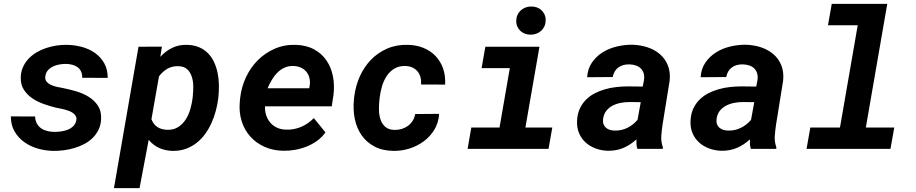

<svg xmlns="http://www.w3.org/2000/svg" viewBox="-20 -770 4735 993"><path d="M374.5 -147.9Q377 -160.2 372.1 -169.2Q367.2 -178.2 358.4 -184.8Q349.6 -191.4 337.6 -196Q325.7 -200.7 313.5 -203.9Q301.3 -207 289.8 -209Q278.3 -210.9 270.5 -212.9Q240.2 -220.2 207.3 -231.7Q174.3 -243.2 147.2 -261.5Q120.1 -279.8 103 -306.6Q85.9 -333.5 87.4 -371.1Q88.4 -400.4 99.6 -424.6Q110.8 -448.7 128.7 -467.3Q146.5 -485.8 169.7 -499.5Q192.9 -513.2 219 -521.7Q245.1 -530.3 272 -534.4Q298.8 -538.6 324.2 -538.1Q364.3 -537.6 402.3 -527.6Q440.4 -517.6 470.5 -496.6Q500.5 -475.6 518.8 -443.6Q537.1 -411.6 537.1 -367.2L405.3 -367.7Q405.8 -386.7 399.2 -400.4Q392.6 -414.1 380.9 -422.6Q369.1 -431.2 353.3 -435.3Q337.4 -439.5 319.3 -439.5Q304.2 -439.5 287.1 -436.5Q270 -433.6 254.9 -426.5Q239.7 -419.4 228.8 -407.5Q217.8 -395.5 214.8 -377.9Q211.4 -359.4 220.7 -348.1Q230 -336.9 244.6 -330.3Q259.3 -323.7 276.4 -320.3Q293.5 -316.9 306.2 -314.5Q338.9 -308.1 374.5 -297.6Q410.2 -287.1 439.2 -269Q468.3 -251 486.6 -223.1Q504.9 -195.3 502.9 -154.3Q501.5 -123.5 489.7 -99.4Q478 -75.2 459.2 -56.6Q440.4 -38.1 415.8 -25.1Q391.1 -12.2 364 -4.2Q336.9 3.9 308.8 7.3Q280.8 10.7 255.4 10.3Q214.8 9.8 175.8 -1.5Q136.7 -12.7 105.7 -34.9Q74.7 -57.1 55.4 -90.1Q36.1 -123 36.1 -168L161.6 -167.5Q162.6 -146 170.9 -130.9Q179.2 -115.7 193.1 -106.2Q207 -96.7 224.9 -92.3Q242.7 -87.9 262.7 -87.9Q277.8 -87.9 296.1 -90.3Q314.5 -92.8 330.8 -99.4Q347.2 -106 359.1 -117.7Q371.1 -129.4 374.5 -147.9Z M1108.9 -262.2Q1105 -230 1096.2 -197Q1087.4 -164.1 1073.5 -133.3Q1059.6 -102.5 1040.3 -76.2Q1021 -49.8 995.8 -30.3Q970.7 -10.7 939.7 0.2Q908.7 11.2 871.1 10.3Q834.5 9.3 803.5 -4.6Q772.5 -18.6 749 -46.9L701.7 203.1H569.3L696.3 -528.3L817.4 -528.8L809.1 -476.1Q836.9 -506.3 871.1 -522.7Q905.3 -539.1 946.8 -538.1Q982.9 -537.1 1009.8 -525.6Q1036.6 -514.2 1055.9 -494.4Q1075.2 -474.6 1087.2 -448.7Q1099.1 -422.9 1105.2 -393.8Q1111.3 -364.7 1112.1 -333.7Q1112.8 -302.7 1109.9 -272.9ZM977.1 -272.9Q979.5 -295.4 979.5 -322Q979.5 -348.6 972.4 -371.8Q965.3 -395 949.2 -410.9Q933.1 -426.8 902.8 -427.7Q870.6 -428.7 845.9 -414.6Q821.3 -400.4 802.2 -375L763.2 -153.3Q773.9 -125.5 794.7 -112.5Q815.4 -99.6 844.7 -98.6Q877.9 -97.7 901.4 -112.8Q924.8 -127.9 940.4 -152.1Q956.1 -176.3 964.4 -205.8Q972.7 -235.4 976.1 -262.7Z M1445.3 9.8Q1391.1 8.8 1347.4 -11Q1303.7 -30.8 1273.7 -64.7Q1243.7 -98.6 1229.5 -144.5Q1215.3 -190.4 1220.2 -244.1L1222.2 -264.2Q1228.5 -319.8 1252 -370.1Q1275.4 -420.4 1312.7 -458Q1350.1 -495.6 1399.9 -517.6Q1449.7 -539.6 1508.3 -538.1Q1563.5 -536.6 1603.5 -515.1Q1643.6 -493.7 1668.2 -457.8Q1692.9 -421.9 1701.9 -375.5Q1710.9 -329.1 1704.6 -277.8L1695.8 -220.2H1350.6Q1349.6 -194.8 1356.9 -173.1Q1364.3 -151.4 1378.2 -135.3Q1392.1 -119.1 1412.6 -109.6Q1433.1 -100.1 1459.5 -99.6Q1501 -98.1 1537.8 -114Q1574.7 -129.9 1603 -159.2L1663.1 -85.4Q1645.5 -60.1 1620.4 -42Q1595.2 -23.9 1566.2 -12.2Q1537.1 -0.5 1505.9 4.9Q1474.6 10.3 1445.3 9.8ZM1498.5 -428.7Q1472.2 -429.7 1451.2 -419.9Q1430.2 -410.2 1413.8 -393.6Q1397.5 -377 1385.3 -356Q1373 -335 1363.8 -313.5H1579.1L1581.5 -325.7Q1585 -347.2 1580.6 -365.7Q1576.2 -384.3 1565.2 -397.9Q1554.2 -411.6 1537.4 -419.7Q1520.5 -427.7 1498.5 -428.7Z M2020 -98.1Q2039.6 -97.7 2057.4 -103Q2075.2 -108.4 2089.6 -118.9Q2104 -129.4 2114 -145Q2124 -160.6 2127 -180.2L2251 -181.2Q2248.5 -136.2 2227.1 -100.3Q2205.6 -64.5 2172.1 -39.6Q2138.7 -14.6 2097.4 -1.7Q2056.2 11.2 2013.7 10.3Q1956.5 9.3 1915.8 -12.7Q1875 -34.7 1849.9 -71Q1824.7 -107.4 1814.9 -155Q1805.2 -202.6 1810.5 -254.9L1812 -270Q1818.8 -325.2 1840.8 -374.5Q1862.8 -423.8 1898.4 -460.7Q1934.1 -497.6 1982.2 -518.6Q2030.3 -539.6 2088.9 -538.1Q2134.3 -537.1 2170.9 -522Q2207.5 -506.8 2233.2 -479.7Q2258.8 -452.6 2271.7 -415.3Q2284.7 -377.9 2282.2 -332.5L2157.7 -333Q2159.2 -352.5 2154.8 -369.9Q2150.4 -387.2 2140.1 -399.9Q2129.9 -412.6 2114.3 -420.2Q2098.6 -427.7 2077.6 -428.7Q2043.9 -429.7 2020.3 -415.5Q1996.6 -401.4 1981 -378.2Q1965.3 -355 1956.5 -326.4Q1947.8 -297.9 1944.3 -270L1942.4 -255.4Q1939.9 -231.9 1939.9 -204.6Q1939.9 -177.2 1947.3 -154.1Q1954.6 -130.9 1971.4 -115Q1988.3 -99.1 2020 -98.1Z M2490.2 -528.3H2770L2697.3 -110.4H2836.4L2816.9 0H2398.4L2417.5 -110.4H2563.5L2616.7 -417.5H2470.7ZM2649.9 -661.1Q2649.9 -677.7 2655.8 -691.4Q2661.6 -705.1 2672.1 -715.1Q2682.6 -725.1 2696.5 -730.7Q2710.4 -736.3 2726.6 -736.3Q2742.2 -736.8 2755.9 -731.9Q2769.5 -727.1 2779.8 -717.8Q2790 -708.5 2796.1 -695.3Q2802.2 -682.1 2802.2 -666Q2802.2 -649.4 2796.4 -635.7Q2790.5 -622.1 2780.3 -612.1Q2770 -602.1 2755.9 -596.4Q2741.7 -590.8 2725.6 -590.8Q2710 -590.3 2696.3 -595.2Q2682.6 -600.1 2672.4 -609.4Q2662.1 -618.7 2656 -631.8Q2649.9 -645 2649.9 -661.1Z M3276.4 0Q3272.5 -12.7 3271.7 -24.7Q3271 -36.6 3271.5 -49.3Q3240.7 -20.5 3204.3 -5.1Q3168 10.3 3125 9.8Q3091.8 9.3 3061.8 -1.7Q3031.7 -12.7 3009.5 -32.5Q2987.3 -52.2 2975.1 -80.6Q2962.9 -108.9 2964.4 -144Q2965.8 -179.2 2977.8 -206.1Q2989.7 -232.9 3009.3 -252.9Q3028.8 -272.9 3054.2 -286.4Q3079.6 -299.8 3108.4 -308.1Q3137.2 -316.4 3167.7 -319.8Q3198.2 -323.2 3228 -323.2L3304.2 -322.3L3310.5 -355Q3313.5 -374 3309.3 -389.2Q3305.2 -404.3 3295.2 -414.8Q3285.2 -425.3 3270 -430.9Q3254.9 -436.5 3235.8 -437Q3201.7 -438 3178.7 -421.6Q3155.8 -405.3 3148.9 -371.6L3016.6 -370.6Q3019.5 -414.6 3041.5 -446.5Q3063.5 -478.5 3096.7 -499.3Q3129.9 -520 3170.2 -529.5Q3210.4 -539.1 3250 -538.6Q3291.5 -537.6 3328.6 -525.4Q3365.7 -513.2 3392.8 -490Q3419.9 -466.8 3433.8 -432.6Q3447.8 -398.4 3443.4 -353L3406.7 -126Q3402.3 -97.2 3400.1 -67.1Q3397.9 -37.1 3408.2 -8.8L3407.7 0ZM3159.7 -94.7Q3194.3 -93.8 3224.9 -108.9Q3255.4 -124 3277.3 -150.4L3293.9 -241.7L3233.9 -242.2Q3211.9 -242.2 3189.5 -237.8Q3167 -233.4 3147.9 -223.4Q3128.9 -213.4 3115.7 -196.8Q3102.5 -180.2 3099.1 -154.8Q3097.2 -139.6 3101.1 -128.4Q3105 -117.2 3113.3 -109.9Q3121.6 -102.5 3133.5 -98.6Q3145.5 -94.7 3159.7 -94.7Z M3863.3 0Q3859.4 -12.7 3858.6 -24.7Q3857.9 -36.6 3858.4 -49.3Q3827.6 -20.5 3791.3 -5.1Q3754.9 10.3 3711.9 9.8Q3678.7 9.3 3648.7 -1.7Q3618.7 -12.7 3596.4 -32.5Q3574.2 -52.2 3562 -80.6Q3549.8 -108.9 3551.3 -144Q3552.7 -179.2 3564.7 -206.1Q3576.7 -232.9 3596.2 -252.9Q3615.7 -272.9 3641.1 -286.4Q3666.5 -299.8 3695.3 -308.1Q3724.1 -316.4 3754.6 -319.8Q3785.2 -323.2 3814.9 -323.2L3891.1 -322.3L3897.5 -355Q3900.4 -374 3896.2 -389.2Q3892.1 -404.3 3882.1 -414.8Q3872.1 -425.3 3856.9 -430.9Q3841.8 -436.5 3822.8 -437Q3788.6 -438 3765.6 -421.6Q3742.7 -405.3 3735.8 -371.6L3603.5 -370.6Q3606.4 -414.6 3628.4 -446.5Q3650.4 -478.5 3683.6 -499.3Q3716.8 -520 3757.1 -529.5Q3797.4 -539.1 3836.9 -538.6Q3878.4 -537.6 3915.5 -525.4Q3952.6 -513.2 3979.7 -490Q4006.8 -466.8 4020.8 -432.6Q4034.7 -398.4 4030.3 -353L3993.7 -126Q3989.3 -97.2 3987.1 -67.1Q3984.9 -37.1 3995.1 -8.8L3994.6 0ZM3746.6 -94.7Q3781.2 -93.8 3811.8 -108.9Q3842.3 -124 3864.3 -150.4L3880.9 -241.7L3820.8 -242.2Q3798.8 -242.2 3776.4 -237.8Q3753.9 -233.4 3734.9 -223.4Q3715.8 -213.4 3702.6 -196.8Q3689.5 -180.2 3686 -154.8Q3684.1 -139.6 3688 -128.4Q3691.9 -117.2 3700.2 -109.9Q3708.5 -102.5 3720.5 -98.6Q3732.4 -94.7 3746.6 -94.7Z M4281.7 -750H4568.8L4458 -110.4H4605L4585.4 0H4151.4L4170.9 -110.4H4324.2L4416 -639.2H4262.2Z"/></svg>

Font: Roboto Mono
Style: Bold Italic
Weight: 700
Designer: Google
Version: Version 2.000985; 2015; ttfautohint (v1.3)